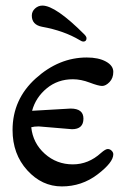

<svg xmlns="http://www.w3.org/2000/svg" viewBox="-20 -662 446 688"><path d="M238 -199 119 -209Q102 -209 92 -206Q98 -149 140.5 -111Q183 -73 241 -73Q297 -73 342 -114Q358 -128 366 -128Q374 -128 380 -122Q386 -116 386 -109Q386 -80 329.5 -37Q273 6 201.5 6Q130 6 77.5 -52Q25 -110 25 -196Q25 -306 108 -381Q191 -456 291 -456Q333 -456 359.5 -441.5Q386 -427 386 -404.5Q386 -382 372.5 -368Q359 -354 346 -354Q333 -354 301.5 -366Q270 -378 241 -378Q187 -378 147.5 -345.5Q108 -313 95 -265L233 -273Q279 -273 279 -237Q279 -199 238 -199ZM290 -525Q290 -513 278 -513Q274 -513 266 -518Q209 -552 131 -566Q94 -573 94 -606Q94 -621 105.5 -631.5Q117 -642 132 -642Q179 -642 282 -539Q290 -531 290 -525Z"/></svg>

Font: Macondo Swash Caps
Style: Regular
Weight: 400
Designer: John Vargas Beltran
Foundry: John Vargas Beltran
Version: Version 2.001